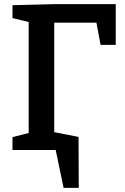

<svg xmlns="http://www.w3.org/2000/svg" viewBox="-20 -722 601 924"><path d="M40 -697 239 -702H537V-506H464L444 -613H241V-86L358 -63L359 182H286L248 0H40V-62L118 -82V-616L40 -635Z"/></svg>

Font: Bitter Pro SemiBold
Style: Regular
Weight: 600
Designer: Sol Matas, and Bitter project Authors
Foundry: Sol Matas
Version: Version 1.010